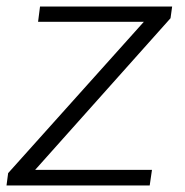

<svg xmlns="http://www.w3.org/2000/svg" viewBox="-47 -570 567 590"><path d="M477 -514 61 -48H420L413 0H-27L-22 -38L395 -503H70L76 -550H482Z"/></svg>

Font: Krub Light
Style: Italic
Weight: 300
Italic angle: -8°
Designer: Ekaluck Peanpanawate
Foundry: Cadson Demak Co.,Ltd.
Version: Version 1.000; ttfautohint (v1.6)